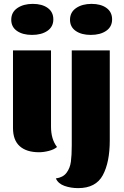

<svg xmlns="http://www.w3.org/2000/svg" viewBox="-20 -770 639 990"><path d="M255 -670Q255 -632 224.5 -611Q194 -590 145 -590Q97 -590 67.5 -610.5Q38 -631 38 -668Q38 -707 69.5 -728.5Q101 -750 149 -750Q197 -750 226 -729Q255 -708 255 -670ZM274 -12Q259 1 232 8Q205 15 181 15Q117 15 82 -16Q47 -47 47 -110V-510H243V-117Q243 -52 274 -12ZM558 -670Q558 -632 527.5 -611Q497 -590 448 -590Q400 -590 370.5 -610.5Q341 -631 341 -668Q341 -707 372.5 -728.5Q404 -750 452 -750Q500 -750 529 -729Q558 -708 558 -670ZM383 200Q345 200 312.5 188.5Q280 177 268 150Q305 145 323 121Q341 97 345.5 64Q350 31 350 -21V-510H546V-46Q546 67 510 133.5Q474 200 383 200Z"/></svg>

Font: Sansita ExtraBold
Style: Regular
Weight: 800
Designer: Pablo Cosgaya
Foundry: Omnibus-Type
Version: Version 1.006